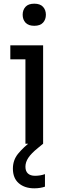

<svg xmlns="http://www.w3.org/2000/svg" viewBox="-20 -780 348 1042"><path d="M118 0V-534H214V0ZM36 -458V-534H214V-458ZM166 -640Q134 -640 118.5 -657Q103 -674 103 -700Q103 -726 118.5 -743Q134 -760 166 -760Q198 -760 213.5 -743Q229 -726 229 -700Q229 -674 213.5 -657Q198 -640 166 -640ZM166 242Q114 242 82 214.5Q50 187 50 135Q50 89 78 54.5Q106 20 154 -17L183 -40L214 0L186 23Q150 52 134 76Q118 100 118 125Q118 149 131.5 161.5Q145 174 170 174Q199 174 224 165V233Q213 237 198 239.5Q183 242 166 242Z"/></svg>

Font: SVN-Sora Variable
Style: Regular
Weight: 400
Designer: Jonathan Barnbrook, Julián Moncada
Foundry: Barnbrook Fonts
Version: Version 2.000 - Viet hoa boi STYLEno.1 Fonts